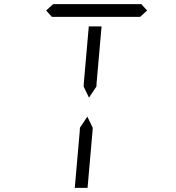

<svg xmlns="http://www.w3.org/2000/svg" viewBox="-20 -1020 856 932"><path d="M204 -969 238 -1000H666L694 -969L660 -938H658H477H415H234H232ZM405 -108H343L367 -382L368 -400L404 -454L430 -400L429 -382ZM411 -892H473L449 -618L448 -600L412 -546L386 -600L387 -618Z"/></svg>

Font: DSEG14 Classic Mini
Style: Light Italic
Weight: 300
Italic angle: -5°
Designer: Keshikan(Twitter:@keshinomi_88pro)
Version: Version 0.46